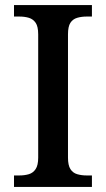

<svg xmlns="http://www.w3.org/2000/svg" viewBox="-20 -734 416 754"><path d="M35 0V-45H56Q77 -45 93.5 -50Q110 -55 120 -70Q130 -85 130 -115V-599Q130 -630 120 -644.5Q110 -659 93.5 -664Q77 -669 56 -669H35V-714H341V-669H320Q300 -669 283 -664Q266 -659 256.5 -644.5Q247 -630 247 -599V-115Q247 -85 256.5 -70Q266 -55 283 -50Q300 -45 320 -45H341V0Z"/></svg>

Font: Noto Serif Kannada Medium
Style: Regular
Weight: 500
Version: Version 2.003